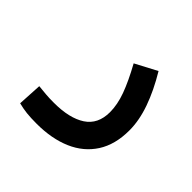

<svg xmlns="http://www.w3.org/2000/svg" viewBox="-139 -473 863 863"><g transform="rotate(45 293.0 -41.5)"><path d="M192.4 235.8Q153.3 235.8 127.7 232.9Q102.1 230 74.7 223.1L81.1 107.9Q108.9 110.8 129.2 112.5Q149.4 114.3 180.7 114.3Q278.8 114.3 333.7 78.4Q388.7 42.5 388.7 -34.2Q388.7 -82 368.9 -136.5Q349.1 -190.9 308.6 -264.6L412.1 -319.3Q458.5 -242.2 483.4 -171.6Q508.3 -101.1 508.3 -38.1Q508.3 52.2 469 113.3Q429.7 174.3 358.6 205.1Q287.6 235.8 192.4 235.8Z"/></g></svg>

Font: CaskaydiaCove NF SemiBold
Style: Regular
Weight: 600
Designer: Aaron Bell
Foundry: Saja Typeworks
Version: Version 2111.001; VTT 6.35;Nerd Fonts 3.2.1